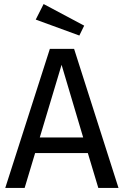

<svg xmlns="http://www.w3.org/2000/svg" viewBox="-20 -931 613 951"><path d="M415 -173H154L102 0H6L227 -689H347L567 0H467ZM392 -250 285 -610 177 -250ZM397 -804 373 -755 157 -834 196 -911Z"/></svg>

Font: Fira GO
Style: Regular
Weight: 400
Designer: Carrois Corporate
Foundry: Carrois Corporate GbR
Version: Version 0.300